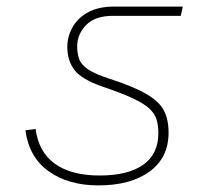

<svg xmlns="http://www.w3.org/2000/svg" viewBox="-20 -550 640 582"><path d="M278 12Q188 12 128 -30.5Q68 -73 57 -155L88 -159Q97 -89 146.5 -53.5Q196 -18 282 -18Q368 -18 414 -50.5Q460 -83 460 -146Q460 -170 454.5 -188Q449 -206 432 -221.5Q415 -237 381.5 -252.5Q348 -268 292 -287Q228 -309 206 -337.5Q184 -366 184 -408Q184 -438 199 -466Q214 -494 245.5 -512Q277 -530 326 -530H534L528 -502H322Q268 -502 241 -474Q214 -446 214 -410Q214 -388 220 -371Q226 -354 246.5 -340Q267 -326 310 -312Q384 -288 423 -265.5Q462 -243 476.5 -215.5Q491 -188 491 -148Q491 -72 433.5 -30Q376 12 278 12Z"/></svg>

Font: Geist Mono Thin
Style: Italic
Weight: 100
Italic angle: -12°
Monospace: yes
Designer: Basement.studio, Andrés Briganti, Mateo Zaragoza
Foundry: Basement.studio, Vercel, Andrés Briganti, Guido Ferreyra, Mateo Zaragoza
Version: Version 1.500; ttfautohint (v1.8.4.7-5d5b)